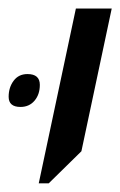

<svg xmlns="http://www.w3.org/2000/svg" viewBox="-36 -650 277 442"><path d="M53.2 -228 138.7 -630.4H221.2L151.4 -301.8L76.2 -228ZM11.2 -403.8Q-16.1 -403.8 -16.1 -427.2Q-16.1 -448.7 -4.6 -464.1Q6.8 -479.5 27.3 -479.5Q55.7 -479.5 55.7 -454.6Q55.7 -432.6 43.5 -418.2Q31.2 -403.8 11.2 -403.8Z"/></svg>

Font: Open Sans
Style: Italic
Weight: 400
Italic angle: -12°
Designer: Monotype Design Team
Foundry: Monotype Imaging Inc.
Version: Version 3.000; ttfautohint (v1.8.4)